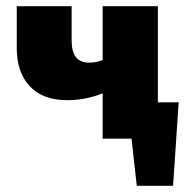

<svg xmlns="http://www.w3.org/2000/svg" viewBox="-20 -447 609 619"><path d="M403 0V-117H556L483 0ZM421 152 391 -117H556L538 152ZM197 -124Q118 -124 76 -169Q34 -214 34 -292V-427H211V-316Q211 -280 225 -262.5Q239 -245 268 -245Q281 -245 293 -248Q305 -251 315.5 -255.5Q326 -260 331 -264L369 -178Q353 -166 326.5 -153Q300 -140 266.5 -132Q233 -124 197 -124ZM311 0V-427H489V0Z"/></svg>

Font: Ysabeau Office Black
Style: Regular
Weight: 900
Designer: Christian Thalmann (Catharsis Fonts)
Version: Version 2.001;gftools[0.9.30]; featfreeze: tnum,lnum,ss02